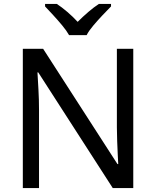

<svg xmlns="http://www.w3.org/2000/svg" viewBox="-20 -964 800 984"><path d="M663 0H558L176 -593H172Q174 -558 177 -506Q180 -454 180 -399V0H97V-714H201L582 -123H586Q585 -139 583.5 -171Q582 -203 580.5 -241Q579 -279 579 -311V-714H663ZM334 -784Q321 -807 299 -833.5Q277 -860 253 -886Q229 -912 211 -931V-944H271Q297 -927 325 -903Q353 -879 378 -852Q405 -879 433 -903Q461 -927 487 -944H549V-931Q530 -912 505.5 -886Q481 -860 458.5 -833.5Q436 -807 424 -784Z"/></svg>

Font: Noto Sans Warang Citi
Style: Regular
Weight: 400
Designer: Mangu Purty
Foundry: Mangu Purty
Version: Version 3.002; ttfautohint (v1.8.4.7-5d5b)